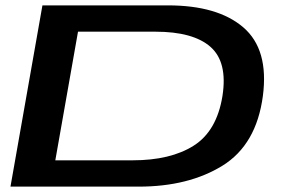

<svg xmlns="http://www.w3.org/2000/svg" viewBox="-20 -695 1071 715"><path d="M19 0H496Q682.5 0 808.8 -78.2Q935 -156.5 959 -338Q981.5 -511 886.2 -593Q791 -675 605 -675H138ZM186 -98 270.5 -577H558.5Q699.5 -577 763.8 -520.5Q828 -464 808.5 -338Q787.5 -207 701.2 -152.5Q615 -98 474 -98Z"/></svg>

Font: Anybody ExtraExpanded Medium
Style: Italic
Weight: 500
Width: 8
Italic angle: -10°
Version: Version 1.113;gftools[0.9.25]